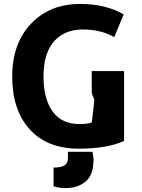

<svg xmlns="http://www.w3.org/2000/svg" viewBox="-20 -734 723 975"><path d="M446 -112Q456 -192 459 -227Q457 -232 452.5 -243.5Q448 -255 446 -261V-373H610V-18Q523 21 380 21Q220 21 131 -77Q42 -175 42 -346Q42 -513 137.5 -613.5Q233 -714 387 -714Q516 -714 608 -661L560 -545Q503 -580 417 -584Q315 -589 258 -528Q201 -467 201 -346Q201 -231 247.5 -167.5Q294 -104 383 -104Q425 -104 446 -112ZM325 67V37H450Q450 39 455 71Q455 87 454 92Q452 156 415 187.5Q378 219 321 221H296Q267 217 252 212V117Q290 117 307.5 106Q325 95 325 67Z"/></svg>

Font: Repo
Style: Bold
Weight: 700
Designer: Stefan Peev
Foundry: Context Ltd
Version: Version 001.000